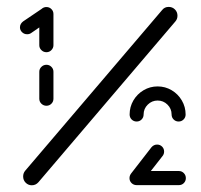

<svg xmlns="http://www.w3.org/2000/svg" viewBox="-20 -539 584 559"><path d="M115.2 -231.1Q106.7 -231.1 100.6 -237Q94.4 -243 94.4 -251.5V-330Q94.4 -338.5 100.6 -344.4Q106.7 -350.4 115.2 -350.4Q123.7 -350.4 129.6 -344.4Q135.6 -338.5 135.6 -330V-251.5Q135.6 -243 129.6 -237Q123.7 -231.1 115.2 -231.1ZM115.2 -518.5Q123.7 -518.5 129.6 -512.6Q135.6 -506.7 135.6 -498.1Q135.6 -493 133 -488.5Q130.4 -484.1 126.3 -481.1L70.4 -442.6Q65.6 -439.3 58.9 -439.3Q50.4 -439.3 44.3 -445.2Q38.1 -451.1 38.1 -459.6Q38.1 -464.8 40.7 -469.3Q43.3 -473.7 47.4 -476.7L103.7 -514.8Q108.5 -518.5 115.2 -518.5ZM115.2 -387Q106.7 -387 100.6 -393Q94.4 -398.9 94.4 -407.4V-498.1Q94.4 -506.7 100.6 -512.6Q106.7 -518.5 115.2 -518.5Q123.7 -518.5 129.6 -512.6Q135.6 -506.7 135.6 -498.1V-407.4Q135.6 -399.3 129.6 -393.1Q123.7 -387 115.2 -387ZM471.1 -518.9Q481.9 -518.9 489.3 -511.5Q496.7 -504.1 496.7 -493.3Q496.7 -483.7 490.7 -476.7L91.9 -8.5Q84.1 0.4 72.6 0.4Q62.2 0.4 54.8 -7Q47.4 -14.4 47.4 -25.2Q47.4 -34.8 53.3 -41.9L452.2 -510Q459.3 -518.9 471.1 -518.9ZM357 -20.4Q357 -28.9 363.1 -35Q369.3 -41.1 377.8 -41.1H500.7Q509.3 -41.1 515.2 -35Q521.1 -28.9 521.1 -20.4Q521.1 -11.9 515.2 -5.9Q509.3 0 500.7 0H377.8Q369.3 0 363.1 -5.9Q357 -11.9 357 -20.4ZM377.8 -0.7Q369.3 -0.7 363.3 -6.7Q357.4 -12.6 357.4 -21.1Q357.4 -28.5 361.9 -34.1L421.1 -110.4Q427.8 -118.1 437.4 -118.1Q445.9 -118.1 451.9 -112.2Q457.8 -106.3 457.8 -97.8Q457.8 -90.4 453.3 -84.8L393.7 -8.5Q387.8 -0.7 377.8 -0.7ZM377.8 -185.2Q369.3 -185.2 363.3 -191.1Q357.4 -197 357.4 -205.6Q357.4 -227.8 368.3 -246.5Q379.3 -265.2 398 -276.3Q416.7 -287.4 438.9 -287.4Q461.1 -287.4 479.8 -276.3Q498.5 -265.2 509.4 -246.5Q520.4 -227.8 520.4 -205.6Q520.4 -197 514.4 -191.1Q508.5 -185.2 500 -185.2Q491.5 -185.2 485.6 -191.1Q479.6 -197 479.6 -205.6Q479.6 -222.6 467.6 -234.4Q455.6 -246.3 438.9 -246.3Q422.2 -246.3 410.2 -234.4Q398.1 -222.6 398.1 -205.6Q398.1 -197 392.2 -191.1Q386.3 -185.2 377.8 -185.2Z"/></svg>

Font: 26F Galaxy Hebrew Medium
Style: Regular
Weight: 500
Designer: C₂₉H₂₅N₃O₅
Version: Version 1.000